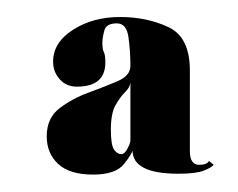

<svg xmlns="http://www.w3.org/2000/svg" viewBox="-20 -775 280 226"><path d="M89.5 -569.5Q62 -569.5 48.5 -582Q35 -594.5 35 -614.5Q35 -636 50 -647.5Q65 -659 84.2 -666Q103.5 -673 118.5 -679.5Q133.5 -686 133.5 -697.5Q133.5 -715 131.2 -731.2Q129 -747.5 117.5 -747.5Q105 -747.5 102.8 -739Q100.5 -730.5 100.5 -724.5Q100.5 -717 102.2 -713.8Q104 -710.5 104 -701.5Q104 -673 70.5 -673Q58 -673 50.2 -681.8Q42.5 -690.5 42.5 -702.5Q42.5 -725 66 -740Q89.5 -755 121.5 -755Q152.5 -755 178 -743.2Q203.5 -731.5 203.5 -692V-597Q203.5 -581 214.5 -581Q223.5 -581 226 -585.5L231.5 -581Q229.5 -578 220 -574.2Q210.5 -570.5 190 -570.5Q136 -570.5 136 -598Q135.5 -594 125.8 -581.8Q116 -569.5 89.5 -569.5ZM123 -593.5Q126.5 -593.5 130 -600Q133.5 -606.5 133.5 -610V-678Q133 -672 127.2 -666.5Q121.5 -661 116 -651.2Q110.5 -641.5 110.5 -622.5Q110.5 -604.5 114.2 -599Q118 -593.5 123 -593.5Z"/></svg>

Font: Imbue 100pt Black
Style: Regular
Weight: 900
Designer: Tyler Finck
Foundry: Etcetera Type Company
Version: Version 1.102; ttfautohint (v1.8.3)